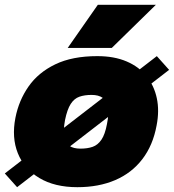

<svg xmlns="http://www.w3.org/2000/svg" viewBox="-36 -768 722 797"><path d="M35 9 -16 -48 615 -535 666 -478ZM285 9Q191 9 127.5 -29Q64 -67 38 -132Q12 -197 28 -279Q42 -351 82.5 -409Q123 -467 193.5 -501Q264 -535 368 -535Q438 -535 489.5 -513Q541 -491 572.5 -451.5Q604 -412 615 -360Q626 -308 614 -247Q599 -165 555 -107.5Q511 -50 442.5 -20.5Q374 9 285 9ZM298 -151Q327 -151 348.5 -158.5Q370 -166 385 -188Q400 -210 408 -253Q417 -297 412 -323.5Q407 -350 390 -362Q373 -374 344 -374Q315 -374 293.5 -366.5Q272 -359 257.5 -336.5Q243 -314 234 -270Q226 -227 230.5 -200.5Q235 -174 252 -162.5Q269 -151 298 -151ZM245 -569 370 -748H611L428 -569Z"/></svg>

Font: REM Black
Style: Italic
Weight: 900
Italic angle: -11°
Designer: Octavio Pardo
Foundry: Ashler Design
Version: Version 1.005;gftools[0.9.28]